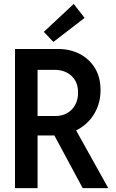

<svg xmlns="http://www.w3.org/2000/svg" viewBox="-20 -973 602 993"><path d="M142.6 -272.5V-373H267.1Q300.8 -373 327.1 -387.9Q353.5 -402.8 368.7 -430.2Q383.8 -457.5 383.8 -494.1Q383.8 -549.3 349.6 -580.6Q315.4 -611.8 262.2 -611.8H142.6V-719.7H280.8Q341.3 -719.7 391.1 -694.6Q440.9 -669.4 470.5 -621.8Q500 -574.2 500 -506.8Q500 -441.4 469.7 -388.4Q439.5 -335.4 384.3 -304Q329.1 -272.5 253.9 -272.5ZM57.6 0V-719.7H174.3V0ZM407.7 0 251.5 -290.5 338.4 -361.8 540 0ZM256.3 -756.3 206.5 -808.1 361.3 -952.6 417.5 -880.4Z"/></svg>

Font: Reddit Mono SemiBold
Style: Regular
Weight: 600
Monospace: yes
Designer: Stephen Hutchings
Foundry: Reddit
Version: Version 1.014